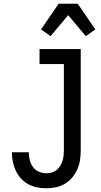

<svg xmlns="http://www.w3.org/2000/svg" viewBox="-20 -997 540 1025"><path d="M228 8Q203 8 179 3.5Q155 -1 133 -12.5Q111 -24 94 -42Q77 -60 66 -82Q55 -104 49.5 -128Q44 -152 44 -177V-184H134V-180Q134 -159 139.5 -139.5Q145 -120 157 -104Q169 -88 188.5 -80Q208 -72 228 -72Q242 -72 256.5 -76Q271 -80 282.5 -89.5Q294 -99 301.5 -111.5Q309 -124 313.5 -138Q318 -152 319.5 -167Q321 -182 321 -196V-655H191V-735H411V-196Q411 -170 407.5 -144.5Q404 -119 393.5 -95Q383 -71 366.5 -50.5Q350 -30 327.5 -16.5Q305 -3 279.5 2.5Q254 8 228 8ZM250 -804 199 -840 293 -977H395L489 -840L438 -804L344 -916Z"/></svg>

Font: Iosevka Fixed Medium
Style: Regular
Weight: 500
Monospace: yes
Designer: Belleve Invis
Foundry: Belleve Invis
Version: Version 32.3.0